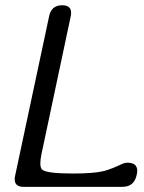

<svg xmlns="http://www.w3.org/2000/svg" viewBox="-20 -726 558 746"><path d="M475.1 -93.8Q513.2 -93.8 513.2 -62.5Q513.2 -55.2 511.2 -46.9Q501.5 0 455.1 0H71.8Q37.1 0 37.1 -29.3Q37.1 -35.2 38.6 -42.5L170.9 -663.1Q179.7 -705.6 221.7 -705.6Q256.3 -705.6 256.3 -676.3Q256.3 -670.4 254.9 -663.1L141.1 -127Q136.7 -105.5 136.7 -91.3Q136.7 -72.8 144.5 -66.4Q163.1 -51.8 263.7 -51.8Q345.7 -51.8 383.8 -61.5Q412.1 -68.8 456.1 -89.8Q465.8 -93.8 475.1 -93.8Z"/></svg>

Font: inglobal
Style: Italic
Weight: 400
Italic angle: -12°
Designer: Andrey Kochetov, Denis Davydov, Evgeny Yurtaev
Foundry: inglobal
Version: Version 1.00 September 25, 2014, initial release